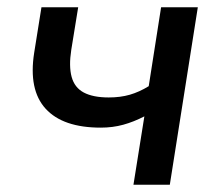

<svg xmlns="http://www.w3.org/2000/svg" viewBox="-20 -508 602 528"><path d="M347 0 377 -188Q348 -173 319 -165Q290 -157 257 -157Q153 -157 105.5 -209Q58 -261 74 -363L94 -488H195L176 -371Q169 -326 177 -296.5Q185 -267 210.5 -253.5Q236 -240 279 -240Q311 -240 337 -247.5Q363 -255 389 -271L423 -488H524L447 0Z"/></svg>

Font: Nunito Sans 12pt SemiBold
Style: Italic
Weight: 600
Italic angle: -9°
Designer: Vernon Adams
Foundry: Vernon Adams
Version: Version 3.101;gftools[0.9.27]